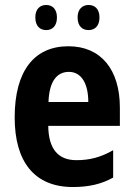

<svg xmlns="http://www.w3.org/2000/svg" viewBox="-20 -742 537 772"><path d="M122 -672C122 -637 141 -621 166 -621C190 -621 209 -637 209 -672C209 -706 190 -722 166 -722C141 -722 122 -706 122 -672ZM292 -672C292 -637 311 -621 336 -621C361 -621 380 -637 380 -672C380 -706 361 -722 336 -722C312 -722 292 -706 292 -672ZM255 -556C117 -556 39 -456 39 -270C39 -92 118 10 273 10C338 10 388 -2 435 -28V-138C384 -109 340 -98 287 -98C213 -98 175 -144 174 -236H462V-309C462 -462 386 -556 255 -556ZM257 -453C308 -453 335 -405 335 -332H175C178 -417 210 -453 257 -453Z"/></svg>

Font: Noto Sans Armenian Condensed
Style: Regular
Weight: 400
Width: 3
Designer: Monotype Design Team
Foundry: Monotype Imaging Inc.
Version: Version 2.008